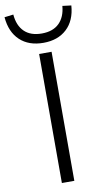

<svg xmlns="http://www.w3.org/2000/svg" viewBox="-140 -986 569 1033"><g transform="rotate(-10 144.5 -469.0)"><path d="M111 0V-705H179V0ZM145 -760Q65 -760 17 -805Q-31 -850 -38 -932L11 -938Q16 -877 50 -844Q84 -811 145 -811Q206 -811 240 -844.5Q274 -878 279 -938L327 -932Q321 -850 272.5 -805Q224 -760 145 -760Z"/></g></svg>

Font: Nunito Sans 10pt SemiExpanded Light
Style: Regular
Weight: 300
Width: 6
Designer: Vernon Adams
Foundry: Vernon Adams
Version: Version 3.101;gftools[0.9.27]